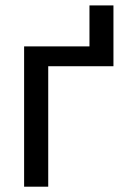

<svg xmlns="http://www.w3.org/2000/svg" viewBox="-20 -703 485 723"><path d="M407.2 -453.6H161.6V0H70.8V-528.3H316.9V-682.6H407.2Z"/></svg>

Font: SteelSelectRoboto
Style: Roboto-Regular
Weight: 400
Designer: Google
Version: Version 2.137; 2017